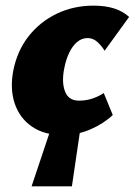

<svg xmlns="http://www.w3.org/2000/svg" viewBox="-20 -463 478 681"><path d="M92 198 167 -26H268L235 198ZM203 16Q136 16 92.5 -14.5Q49 -45 32 -96.5Q15 -148 27 -212Q41 -283 81.5 -334.5Q122 -386 181.5 -414.5Q241 -443 312 -443Q354 -443 385 -433Q416 -423 438 -403L351 -283Q341 -300 325.5 -314Q310 -328 291 -328Q270 -328 253.5 -314Q237 -300 225.5 -276Q214 -252 208 -221Q198 -172 210.5 -139Q223 -106 260 -106Q286 -106 308 -113.5Q330 -121 348 -133L380 -55Q347 -24 300.5 -4Q254 16 203 16Z"/></svg>

Font: Ysabeau Black
Style: Italic
Weight: 900
Italic angle: -12°
Version: Version 2.000;gftools[0.9.27.dev2+g8671c4b]